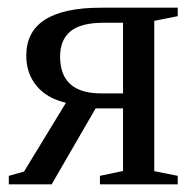

<svg xmlns="http://www.w3.org/2000/svg" viewBox="-20 -479 500 499"><path d="M114.3 0H2.9V-22L42.5 -33.2L151.4 -211.9Q102.5 -223.1 75.4 -255.4Q48.3 -287.6 48.3 -334.5Q48.3 -459 242.7 -459H441.9V-437L380.9 -424.8V-34.2L441.9 -22V0H239.7V-22L299.8 -34.7V-197.3H228.5ZM299.8 -419.9H250Q190.4 -419.9 163.3 -397.7Q136.2 -375.5 136.2 -332Q136.2 -236.3 242.7 -236.3H299.8Z"/></svg>

Font: Tinos
Style: Regular
Weight: 400
Designer: Steve Matteson
Foundry: Monotype Imaging Inc.
Version: Version 1.23